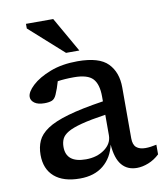

<svg xmlns="http://www.w3.org/2000/svg" viewBox="-83 -801 762 881"><g transform="rotate(-10 298.0 -361.0)"><path d="M485 7.5Q440.5 7.5 414.8 -23Q389 -53.5 384 -119Q371 -59.5 328.8 -24.8Q286.5 10 219 10Q142 10 100.5 -26Q59 -62 59 -128Q59 -164 71.8 -192.8Q84.5 -221.5 119 -244.8Q153.5 -268 217.5 -286.5Q281.5 -305 383.5 -320.5V-343Q383.5 -400.5 359.2 -426.5Q335 -452.5 271 -452.5Q249 -452.5 230.5 -451.2Q212 -450 195.5 -447.5Q190.5 -429.5 185.5 -415.8Q180.5 -402 174.5 -388Q166 -368.5 152.5 -363.5Q139 -358.5 118.5 -358.5Q88 -358.5 72 -370.2Q56 -382 56 -398.5Q56 -421.5 87 -450.5Q118 -479.5 173 -500.8Q228 -522 300 -522Q401 -522 441.5 -480.2Q482 -438.5 482 -368V-131Q482 -101 496.8 -88.2Q511.5 -75.5 539 -75.5Q550.5 -75.5 563.5 -77.2Q576.5 -79 590.5 -82V-37Q566.5 -14.5 538.5 -3.5Q510.5 7.5 485 7.5ZM169 -145.5Q169 -72 261 -72Q312.5 -72 348 -97.8Q383.5 -123.5 383.5 -162.5V-258Q313 -247.5 270.2 -236.2Q227.5 -225 205.8 -212Q184 -199 176.5 -182.8Q169 -166.5 169 -145.5ZM317.5 -569H255.5L97.5 -710.5V-732H224.5Z"/></g></svg>

Font: Newsreader Caption
Style: Regular
Weight: 400
Designer: Hugues Gentile
Foundry: Production Type
Version: Version 1.001